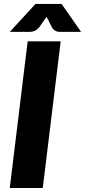

<svg xmlns="http://www.w3.org/2000/svg" viewBox="-20 -934 423 954"><path d="M192.5 0H28.5L117.5 -728.5H281.5ZM383 -775.5H280Q275.5 -775.5 270.5 -776Q265.5 -776.5 259.8 -778.8Q254 -781 248.2 -785.5Q242.5 -790 237.5 -798.5L218.5 -837.5Q216.5 -841 214.8 -844Q213 -847 211.5 -850.5Q209 -847 206.8 -844Q204.5 -841 202 -837.5L175 -798.5Q160 -782 147.8 -778.8Q135.5 -775.5 127 -775.5H28.5L156.5 -914.5H286Z"/></svg>

Font: Lato ExtraBold
Style: Italic
Weight: 800
Italic angle: -7°
Designer: Lukasz Dziedzic with Adam Twardoch and Botio Nikoltchev
Foundry: tyPoland Lukasz Dziedzic
Version: Version 2.015; 2015-08-06; http://www.latofonts.com/